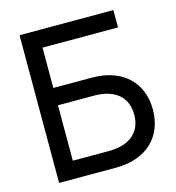

<svg xmlns="http://www.w3.org/2000/svg" viewBox="-107 -812 830 904"><g transform="rotate(-15 308.0 -360.0)"><path d="M70 -720H527.5V-635.5H159.5V-439H345.5Q404 -439 449 -422.8Q494 -406.5 524.2 -377.5Q554.5 -348.5 570.2 -308.2Q586 -268 586 -219.5Q586 -171.5 570.2 -131Q554.5 -90.5 524.2 -61.5Q494 -32.5 449 -16.2Q404 0 345.5 0H70ZM335.5 -84.5Q376.5 -84.5 406.5 -94.5Q436.5 -104.5 456.2 -122.5Q476 -140.5 485.5 -165.2Q495 -190 495 -219.5Q495 -249 485.5 -273.8Q476 -298.5 456.2 -316.5Q436.5 -334.5 406.5 -344.5Q376.5 -354.5 335.5 -354.5H159.5V-84.5Z"/></g></svg>

Font: Vela Sans Med
Style: Regular
Weight: 500
Designer: Principal design: Mikhail Sharanda - project Manrope.
Design modification: Ravid Balaliev
Foundry: Mikhail Sharanda
Version: Version 1.001